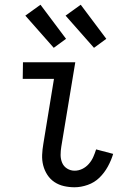

<svg xmlns="http://www.w3.org/2000/svg" viewBox="-20 -783 540 811"><path d="M295 8Q272 8 250 3Q228 -2 210 -14Q192 -26 180 -44.5Q168 -63 162.5 -84.5Q157 -106 158 -129Q159 -152 163 -175L208 -450H76L77 -520H298L239 -164Q236 -146 236 -128.5Q236 -111 242.5 -95.5Q249 -80 263.5 -71Q278 -62 295 -62Q312 -62 327.5 -69.5Q343 -77 355 -90.5Q367 -104 374 -120Q381 -136 386 -152L458 -133Q450 -106 435.5 -79.5Q421 -53 400 -32.5Q379 -12 350.5 -2Q322 8 295 8ZM377 -581 257 -717 321 -763 429 -619ZM207 -581 87 -717 151 -763 259 -619Z"/></svg>

Font: Iosevka Algr
Style: Italic
Weight: 400
Italic angle: -9°
Monospace: yes
Designer: Belleve Invis
Foundry: Belleve Invis
Version: Version 26.0.2; ttfautohint (v1.8.3)